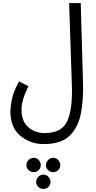

<svg xmlns="http://www.w3.org/2000/svg" viewBox="-20 -714 631 1258"><path d="M266 230Q381 230 437 174.5Q493 119 510 29Q527 -61 524 -164L509 -694H433L451 -152Q456 4 420 81Q384 158 271 158Q210 158 165.5 119.5Q121 81 121 4Q121 -58 166 -149L105 -181Q66 -110 57 -59.5Q48 -9 48 14Q48 122 113.5 176Q179 230 266 230ZM375 368Q375 349 361.5 334.5Q348 320 329 320Q309 320 295 334.5Q281 349 281 368Q281 387 295 400.5Q309 414 329 414Q348 414 361.5 400.5Q375 387 375 368ZM247 368Q247 349 233.5 334.5Q220 320 201 320Q181 320 167 334.5Q153 349 153 368Q153 387 167 400.5Q181 414 201 414Q220 414 233.5 400.5Q247 387 247 368ZM311 478Q311 459 297.5 444.5Q284 430 265 430Q245 430 231 444.5Q217 459 217 478Q217 497 231 510.5Q245 524 265 524Q284 524 297.5 510.5Q311 497 311 478Z"/></svg>

Font: Noto Sans Arabic Condensed
Style: Regular
Weight: 400
Width: 3
Designer: Nadine Chahine
Foundry: Monotype Imaging Inc.
Version: 1.001